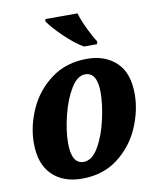

<svg xmlns="http://www.w3.org/2000/svg" viewBox="-86 -834 753 911"><g transform="rotate(-10 290.5 -378.0)"><path d="M39 -195Q39 -276 75 -357Q111 -438 183 -492Q255 -546 357 -546Q443 -546 497 -495.5Q551 -445 551 -342Q551 -263 516 -181.5Q481 -100 409.5 -45Q338 10 236 10Q145 10 92 -42.5Q39 -95 39 -195ZM393 -378Q393 -475 335 -475Q297 -475 266 -423.5Q235 -372 217 -299Q199 -226 199 -167Q199 -67 257 -67Q298 -67 329 -120.5Q360 -174 376.5 -248Q393 -322 393 -378ZM193 -756 196 -766H350Q360 -732 381 -688Q402 -644 419 -619L416 -606H353Q312 -629 262.5 -677Q213 -725 193 -756Z"/></g></svg>

Font: Noto Serif NarrowExtraBold
Style: Italic
Weight: 800
Width: 4
Italic angle: -12°
Designer: Monotype Design Team
Foundry: Monotype Imaging Inc.
Version: Version 1.001